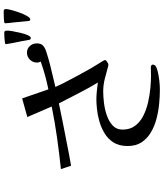

<svg xmlns="http://www.w3.org/2000/svg" viewBox="57 -919 886 1040"><g transform="rotate(-90 500.0 -399.0)"><path d="M785 -642Q785 -620 773 -609Q761 -598 742 -592Q720 -585 704.5 -580.5Q689 -576 666 -570L549 -542Q555 -528 567.5 -502.5Q580 -477 596.5 -447Q613 -417 628 -389Q650 -348 670 -316.5Q690 -285 695 -275Q695 -268 685 -261.5Q675 -255 670 -255Q667 -255 664 -255.5Q661 -256 658 -257Q627 -266 592.5 -274.5Q558 -283 525 -283Q499 -283 464 -279Q429 -275 395.5 -263.5Q362 -252 340 -231.5Q318 -211 318 -178Q318 -138 338.5 -110.5Q359 -83 392.5 -66Q426 -49 465.5 -40Q505 -31 543 -27.5Q581 -24 611 -24Q622 -24 633.5 -24.5Q645 -25 656 -25Q660 -25 665 -22.5Q670 -20 670 -15Q670 -2 657 4Q644 10 634 12Q585 24 532 24Q498 24 457 20Q416 16 376 5.5Q336 -5 302.5 -25Q269 -45 249 -75.5Q229 -106 229 -151Q229 -197 248.5 -227.5Q268 -258 299.5 -276.5Q331 -295 365.5 -304.5Q400 -314 431.5 -317Q463 -320 482 -320Q499 -320 526 -317.5Q553 -315 573 -312Q546 -356 516.5 -413Q487 -470 460 -523Q408 -512 355 -501.5Q302 -491 250 -481Q218 -475 186 -468.5Q154 -462 122 -457Q117 -471 113 -485Q109 -499 104 -512Q189 -521 274.5 -533Q360 -545 443 -562L386 -694L487 -722L536 -580Q580 -589 612 -598Q644 -607 686 -621Q685 -626 683 -631Q681 -636 681 -641Q681 -664 697 -680Q713 -696 735 -696Q756 -696 770.5 -680.5Q785 -665 785 -642ZM854 -806Q855 -798 851.5 -777Q848 -756 842.5 -732.5Q837 -709 829.5 -692Q822 -675 814 -675Q808 -675 805 -680Q801 -702 797 -724Q793 -746 788 -768Q787 -777 784.5 -787.5Q782 -798 781 -808Q781 -814 787 -815Q799 -817 814.5 -818Q830 -819 843 -819Q854 -819 854 -806ZM971 -809Q971 -801 965.5 -780Q960 -759 951.5 -735.5Q943 -712 933 -695Q923 -678 915 -678Q910 -678 907 -683L898 -772Q897 -782 895.5 -792Q894 -802 894 -812Q894 -818 900 -819Q912 -821 930 -821.5Q948 -822 960 -822Q971 -822 971 -809Z"/></g></svg>

Font: Kaisei Opti
Style: Regular
Weight: 400
Designer: Font-Kai, 金井和夫
Foundry: KAZUO KANAI
Version: Version 5.003